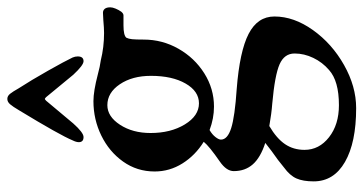

<svg xmlns="http://www.w3.org/2000/svg" viewBox="-254 -449 992 524"><g transform="rotate(-90 242.0 -187.0)"><path d="M484 -382Q484 -376 480.5 -367.5Q477 -359 472 -352Q467 -346 462 -346H435Q407 -346 401 -338Q398 -332 397 -322.5Q396 -313 396 -291Q396 -240 371 -196Q346 -152 304 -125.5Q262 -99 213 -99Q181 -99 149 -111Q137 -104 130 -95Q123 -86 123 -80Q123 -62 154.5 -52Q186 -42 261 -37Q364 -29 411.5 -4.5Q459 20 459 66Q459 119 422 171Q385 223 326.5 256Q268 289 209 289Q115 289 62 258.5Q9 228 9 173Q9 144 17 126Q25 108 47 92Q66 76 92 58L114 41Q74 28 55.5 7Q37 -14 37 -45Q37 -65 63 -83Q105 -112 117 -127Q80 -150 58 -185Q36 -220 36 -261Q36 -309 63 -347Q90 -385 134 -406.5Q178 -428 228 -428Q255 -428 301 -416Q323 -410 339 -408Q375 -399 414 -399Q427 -399 449 -401L469 -402Q476 -402 480 -397Q484 -392 484 -382ZM297 -271Q297 -322 274 -356Q251 -390 217 -390Q186 -390 163.5 -355.5Q141 -321 141 -272Q141 -217 164.5 -178.5Q188 -140 222 -140Q255 -140 276 -176.5Q297 -213 297 -271ZM221 60Q194 58 160 52Q126 72 110.5 95Q95 118 95 148Q95 188 129.5 215Q164 242 217 242Q283 242 313 215Q334 197 346 172Q358 147 358 121Q358 93 328.5 80Q299 67 221 60ZM263 -632Q285 -598 311 -552Q337 -506 347 -485Q350 -478 350 -471Q350 -455 337 -455Q326 -455 300 -483L239 -557Q236 -560 234.5 -560.5Q233 -561 229 -557L167 -483Q142 -455 130 -455Q116 -455 116 -468Q116 -475 121 -485Q135 -519 203 -631Q213 -648 219.5 -655.5Q226 -663 234 -663Q242 -663 248 -655.5Q254 -648 263 -632Z"/></g></svg>

Font: EB Garamond SemiBold
Style: Regular
Weight: 600
Designer: Georg Duffner and Octavio Pardo
Foundry: Georg Duffner
Version: Version 1.000